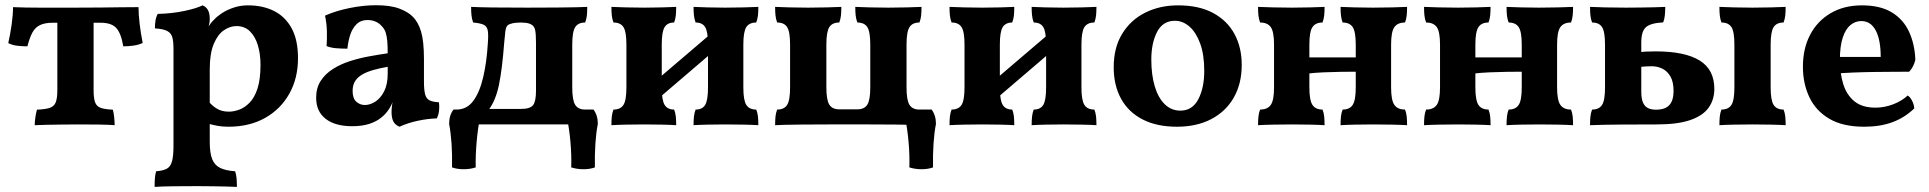

<svg xmlns="http://www.w3.org/2000/svg" viewBox="-20 -488 7567 753"><path d="M116.2 3Q116.2 -10.1 118.7 -27.6Q121.3 -45.1 124.8 -57.8Q156.5 -59.3 173.9 -64.5Q191.3 -69.8 198.1 -85.6Q204.9 -101.5 204.9 -134.8V-418.7H347.1V-134.8Q347.1 -103 352.9 -86.9Q358.7 -70.8 375 -65Q391.3 -59.3 422.5 -57.8Q426.1 -45.6 427.8 -28.4Q429.6 -11.1 429.6 3Q406.7 1 368.3 0.5Q330 0 284.2 0Q253.8 0 221.4 0.5Q188.9 1 161.1 1.5Q133.2 2 116.2 3ZM87.5 -306.3Q65.7 -306.3 47.4 -308.6Q29 -310.8 12.4 -318.9Q20.4 -354.3 25.8 -392.8Q31.1 -431.3 31.1 -460Q55.3 -459 80 -458.5Q104.8 -458 133.3 -458Q161.8 -458 197.4 -458Q233.1 -458 279 -458Q334.3 -458 377.4 -458.5Q420.4 -459 456.2 -459.5Q491.9 -460 523.2 -460Q523.2 -431.9 527.6 -394.8Q531.9 -357.8 539.6 -319.4Q524.4 -312.4 505.1 -309.4Q485.8 -306.3 463.5 -306.3Q454.8 -357.9 435.8 -378.4Q416.8 -398.8 374.9 -398.8H186.6Q155.9 -398.8 136.8 -389.6Q117.8 -380.4 106.9 -360.1Q96.1 -339.9 87.5 -306.3Z M586.4 245Q586.4 224.2 587.6 209.5Q588.9 194.9 592.4 183.7Q619.4 181.7 634.2 173.7Q648.9 165.7 654.6 144.6Q660.4 123.5 660.4 83.7V-296.3Q660.4 -325 655.9 -341.5Q651.4 -358.1 636 -366.4Q620.5 -374.6 587.5 -376.7Q587.5 -391.9 589.7 -406.6Q592 -421.3 598.6 -433.5Q652 -434.5 701.4 -444.7Q750.8 -455 774.3 -467Q787.5 -461.9 795.1 -449.3Q802.6 -436.6 802.6 -412.6Q802.6 -398.4 797.2 -380.5Q791.7 -362.7 781.7 -337L802.6 -316.4V68.9Q802.6 111.9 812.1 136Q821.7 160 843.5 170.6Q865.3 181.2 902.1 183.7Q906.6 195.9 907.9 212.1Q909.1 228.4 909.1 245Q892.1 244 866.3 243.5Q840.6 243 811.9 242.5Q783.1 242 754.9 242Q710 242 662.1 242.5Q614.2 243 586.4 245ZM875.7 9Q852.9 9 833.8 5.6Q814.6 2.1 791.7 -4.3V-97.5Q809.1 -75.4 829 -62.8Q848.8 -50.1 877.6 -50.1Q896.5 -50.1 917.8 -57.8Q939.2 -65.5 958.5 -84.9Q977.9 -104.4 989.8 -140.5Q1001.7 -176.7 1001.7 -234.1Q1001.7 -276.1 991.3 -310.4Q981 -344.8 960.2 -365.2Q939.4 -385.7 907.4 -385.7Q882.1 -385.7 858 -369.3Q833.9 -352.9 818.3 -315.6Q802.6 -278.3 802.6 -215.6L763.7 -318.5Q779.8 -357.3 793.8 -378.7Q807.7 -400.1 820 -411.3Q831.1 -423.7 850.6 -436.5Q870.1 -449.3 896.3 -458.1Q922.4 -467 952.3 -467Q1010.8 -467 1054.6 -445Q1098.5 -423.1 1123.6 -377.4Q1148.7 -331.7 1148.7 -259.7Q1148.7 -181 1114.6 -120.3Q1080.4 -59.5 1019.2 -25.2Q958 9 875.7 9Z M1546.9 9Q1530.1 2.4 1522.9 -11.4Q1515.6 -25.1 1515.6 -49Q1515.6 -61.1 1517.9 -77.8Q1520.2 -94.4 1525.3 -109.1L1528.3 -112.3Q1521.1 -85.8 1508.3 -64.5Q1495.4 -43.1 1477.4 -28.6Q1457.3 -11.5 1428.4 -2.2Q1399.5 7 1361.5 7Q1294.3 7 1257.1 -22Q1219.9 -51 1219.9 -104.7Q1219.9 -143.2 1237.7 -170.7Q1255.4 -198.2 1285.4 -217.2Q1315.4 -236.3 1352 -248.1Q1388.6 -259.8 1427.1 -266.9Q1465.6 -273.9 1500.5 -279Q1500.5 -308.5 1498.7 -327.8Q1497 -347.2 1492.5 -360.7Q1488 -374.2 1478.4 -384.2Q1467 -397.6 1452.3 -403.5Q1437.5 -409.5 1422.2 -409.5Q1394.4 -409.5 1377.8 -392.6Q1361.1 -375.8 1353.1 -350.1Q1345.1 -324.4 1342.5 -297.1Q1319 -297.1 1298.1 -298.9Q1277.1 -300.6 1260.8 -307.3Q1262.8 -334.3 1262 -365.3Q1261.3 -396.3 1254.7 -426.7Q1297.3 -445.6 1351.4 -456.6Q1405.5 -467.5 1454 -467.5Q1511.3 -467.5 1545.9 -454.4Q1580.5 -441.3 1598.6 -422.7Q1620.4 -401.4 1631.6 -363.5Q1642.7 -325.6 1642.7 -256V-169Q1642.7 -136.8 1647 -119.3Q1651.2 -101.7 1663.7 -95Q1676.1 -88.3 1701.6 -86.8Q1703.7 -70.5 1701.9 -54.1Q1700.1 -37.7 1693 -23.6Q1657 -22.6 1618.4 -14.3Q1579.8 -6.1 1546.9 9ZM1410.9 -76.2Q1431.3 -76.2 1452 -89.4Q1472.6 -102.6 1486.6 -129.9Q1500.5 -157.3 1500.5 -198.9V-226Q1470.8 -220.9 1445.4 -213.8Q1420 -206.7 1401.5 -196.3Q1383 -185.8 1372.9 -170.2Q1362.9 -154.6 1362.9 -131.5Q1362.9 -102.4 1377.2 -89.3Q1391.6 -76.2 1410.9 -76.2Z M1771 0V-58.3H1853.3L1863.3 -60.8H2022.9Q2058.7 -60.8 2070.4 -75.3Q2082.1 -89.9 2082.1 -131.5V-321.7Q2082.1 -356.5 2078.4 -371.8Q2074.7 -387.2 2061.1 -393.2Q2053.2 -397.2 2042.4 -398.5Q2031.6 -399.7 2021.6 -399.7Q2011.8 -399.7 2000.6 -398.5Q1989.4 -397.2 1980.5 -393.8Q1971.5 -390.8 1967.5 -384.3Q1963.5 -377.8 1961.7 -363.2Q1960 -348.6 1957.4 -320.3Q1949.4 -215.3 1936.7 -154.6Q1924 -93.9 1897.1 -58.3H1770Q1810.9 -58.3 1836.1 -92.3Q1861.3 -126.4 1875.1 -185.5Q1888.9 -244.6 1893.4 -320.5Q1895.9 -353.1 1892.9 -368.8Q1889.9 -384.6 1876.9 -390.9Q1863.8 -397.2 1835.7 -399.7Q1830.6 -412.9 1829.1 -427.8Q1827.6 -442.7 1827.6 -461Q1858.8 -459.5 1911.4 -458.7Q1964 -458 2048.5 -458Q2120.1 -458 2165.5 -458.5Q2210.9 -459 2238.5 -459.5Q2266.2 -460 2283.1 -461Q2283.1 -441.7 2281.6 -427.3Q2280.1 -412.9 2275 -399.7Q2247.6 -399.7 2236 -381.7Q2224.3 -363.7 2224.3 -312.7V-145.3Q2224.3 -94.8 2236 -76.6Q2247.6 -58.3 2275 -58.3V0ZM2220.3 168.5Q2221.8 121.8 2217.3 69.8Q2212.8 17.7 2202.8 -30.7V-58.3H2307.5Q2324.6 -35.9 2324.6 -1.9Q2318 31.3 2315.1 75Q2312.1 118.8 2313.1 168.5Q2293.9 175.7 2268.2 175.7Q2242.6 175.7 2220.3 168.5ZM1845.7 168.5Q1823.9 175.7 1798.2 175.7Q1772.6 175.7 1752.8 168.5Q1753.9 118.8 1750.9 75Q1747.9 31.3 1741.4 -1.9Q1741.4 -35.9 1758.5 -58.3H1863.2V-30.7Q1853.6 17.7 1849.2 69.8Q1844.7 121.8 1845.7 168.5Z M2700 3Q2700 -16.7 2701.6 -31.2Q2703.1 -45.6 2708.2 -58.3Q2734.5 -58.3 2745.6 -76.6Q2756.7 -94.8 2756.7 -145.3V-312.7Q2756.7 -363.7 2745.6 -381.7Q2734.5 -399.7 2708.2 -399.7Q2703.1 -412.9 2701.6 -427.3Q2700 -441.7 2700 -461Q2721.5 -460 2755 -459Q2788.5 -458 2824.2 -458Q2861.5 -458 2896.8 -459Q2932.1 -460 2954.1 -461Q2954.1 -441.7 2952.6 -427.3Q2951 -412.9 2945.9 -399.7Q2918.6 -399.7 2906.9 -381.7Q2895.3 -363.7 2895.3 -312.7V-145.3Q2895.3 -94.8 2906.9 -76.6Q2918.6 -58.3 2945.9 -58.3Q2951 -45.6 2952.6 -31.2Q2954.1 -16.7 2954.1 3Q2932.1 1.5 2896.8 0.8Q2861.5 0 2824.2 0Q2788.5 0 2755 0.8Q2721.5 1.5 2700 3ZM2377.9 3Q2377.9 -16.7 2379.4 -31.2Q2381 -45.6 2386 -58.3Q2413.4 -58.3 2425.1 -76.6Q2436.7 -94.8 2436.7 -145.3V-312.7Q2436.7 -363.7 2425.1 -381.7Q2413.4 -399.7 2386 -399.7Q2381 -412.9 2379.4 -427.3Q2377.9 -441.7 2377.9 -461Q2400.4 -460 2435.5 -459Q2470.5 -458 2507.8 -458Q2543.5 -458 2577 -459Q2610.5 -460 2631.9 -461Q2631.9 -441.7 2630.4 -427.3Q2628.9 -412.9 2623.8 -399.7Q2598 -399.7 2586.6 -381.7Q2575.3 -363.7 2575.3 -312.7V-145.3Q2575.3 -94.8 2586.6 -76.6Q2598 -58.3 2623.8 -58.3Q2628.9 -45.6 2630.4 -31.2Q2631.9 -16.7 2631.9 3Q2610.5 1.5 2577 0.8Q2543.5 0 2507.8 0Q2470.5 0 2435.5 0.8Q2400.4 1.5 2377.9 3ZM2547.3 -89V-167.3L2784 -369.4V-291.6Z M3594.1 -461Q3594.1 -441.7 3592.6 -427.3Q3591.1 -412.9 3586 -399.7Q3558.6 -399.7 3547 -381.7Q3535.3 -363.7 3535.3 -312.7V-145.3Q3535.3 -94.8 3547 -76.6Q3558.6 -58.3 3586 -58.3Q3591.1 -45.6 3592.6 -31.2Q3594.1 -16.7 3594.1 3Q3579.6 2 3555.5 1.5Q3531.4 1 3491.9 0.5Q3452.4 0 3390.3 0H3228.9Q3165.1 0 3124.1 0.5Q3083.1 1 3059 1.5Q3034.9 2 3019.9 3Q3019.9 -16.7 3021.4 -31.2Q3022.9 -45.6 3028 -58.3Q3055.4 -58.3 3067 -76.6Q3078.6 -94.8 3078.6 -145.3V-312.7Q3078.6 -363.7 3067 -381.7Q3055.4 -399.7 3028 -399.7Q3022.9 -412.9 3021.4 -427.3Q3019.9 -441.7 3019.9 -461Q3042.4 -460 3077.4 -459Q3112.5 -458 3149.8 -458Q3187 -458 3222.3 -459Q3257.6 -460 3279.6 -461Q3279.6 -441.7 3278.1 -427.3Q3276.6 -412.9 3271.5 -399.7Q3244.1 -399.7 3232.5 -381.7Q3220.9 -363.7 3220.9 -312.7V-145.3Q3220.9 -95.8 3232.5 -77.5Q3244.1 -59.2 3271.5 -59.2H3342.5Q3369.8 -59.2 3381.5 -77.5Q3393.1 -95.8 3393.1 -145.3V-312.7Q3393.1 -363.7 3381.5 -381.7Q3369.8 -399.7 3342.5 -399.7Q3337.4 -412.9 3335.8 -427.3Q3334.3 -441.7 3334.3 -461Q3356.8 -460 3391.9 -459Q3426.9 -458 3464.2 -458Q3501.5 -458 3536.8 -459Q3572.1 -460 3594.1 -461ZM3546.4 168.5Q3547.9 121.8 3543.4 69.8Q3538.9 17.7 3528.9 -30.7V-58.3H3633.6Q3650.7 -35.9 3650.7 -1.9Q3644.1 31.3 3641.2 75Q3638.2 118.8 3639.2 168.5Q3620 175.7 3594.3 175.7Q3568.7 175.7 3546.4 168.5Z M4026 3Q4026 -16.7 4027.6 -31.2Q4029.1 -45.6 4034.2 -58.3Q4060.5 -58.3 4071.6 -76.6Q4082.7 -94.8 4082.7 -145.3V-312.7Q4082.7 -363.7 4071.6 -381.7Q4060.5 -399.7 4034.2 -399.7Q4029.1 -412.9 4027.6 -427.3Q4026 -441.7 4026 -461Q4047.5 -460 4081 -459Q4114.5 -458 4150.2 -458Q4187.5 -458 4222.8 -459Q4258.1 -460 4280.1 -461Q4280.1 -441.7 4278.6 -427.3Q4277 -412.9 4271.9 -399.7Q4244.6 -399.7 4232.9 -381.7Q4221.3 -363.7 4221.3 -312.7V-145.3Q4221.3 -94.8 4232.9 -76.6Q4244.6 -58.3 4271.9 -58.3Q4277 -45.6 4278.6 -31.2Q4280.1 -16.7 4280.1 3Q4258.1 1.5 4222.8 0.8Q4187.5 0 4150.2 0Q4114.5 0 4081 0.8Q4047.5 1.5 4026 3ZM3703.9 3Q3703.9 -16.7 3705.4 -31.2Q3707 -45.6 3712 -58.3Q3739.4 -58.3 3751.1 -76.6Q3762.7 -94.8 3762.7 -145.3V-312.7Q3762.7 -363.7 3751.1 -381.7Q3739.4 -399.7 3712 -399.7Q3707 -412.9 3705.4 -427.3Q3703.9 -441.7 3703.9 -461Q3726.4 -460 3761.5 -459Q3796.5 -458 3833.8 -458Q3869.5 -458 3903 -459Q3936.5 -460 3957.9 -461Q3957.9 -441.7 3956.4 -427.3Q3954.9 -412.9 3949.8 -399.7Q3924 -399.7 3912.6 -381.7Q3901.3 -363.7 3901.3 -312.7V-145.3Q3901.3 -94.8 3912.6 -76.6Q3924 -58.3 3949.8 -58.3Q3954.9 -45.6 3956.4 -31.2Q3957.9 -16.7 3957.9 3Q3936.5 1.5 3903 0.8Q3869.5 0 3833.8 0Q3796.5 0 3761.5 0.8Q3726.4 1.5 3703.9 3ZM3873.3 -89V-167.3L4110 -369.4V-291.6Z M4595.7 9Q4516.7 9 4461 -19.7Q4405.3 -48.4 4376.6 -100.9Q4347.8 -153.3 4347.8 -224.3Q4347.8 -301.2 4381 -355.4Q4414.1 -409.7 4471.4 -438.4Q4528.7 -467 4600.4 -467Q4682.4 -467 4737.8 -437Q4793.3 -407 4821.6 -354.5Q4849.9 -302.1 4849.9 -233.2Q4849.9 -160 4818.8 -105.4Q4787.7 -50.9 4730.7 -21Q4673.6 9 4595.7 9ZM4609.5 -54.1Q4655.9 -54.1 4679.4 -98.4Q4702.9 -142.7 4702.9 -210.2Q4702.9 -273.8 4686.8 -317.7Q4670.6 -361.6 4644.6 -384.1Q4618.5 -406.5 4587.8 -406.5Q4540.8 -406.5 4518 -362.9Q4495.3 -319.3 4495.3 -254.2Q4495.3 -195.5 4508.6 -150.1Q4522 -104.7 4547.8 -79.4Q4573.6 -54.1 4609.5 -54.1Z M5237.5 3Q5237.5 -16.7 5239.1 -31.2Q5240.6 -45.6 5245.7 -58.3Q5273 -58.3 5285.1 -76.6Q5297.1 -94.8 5297.1 -145.3V-312.7Q5297.1 -363.7 5285.1 -381.7Q5273 -399.7 5245.7 -399.7Q5240.6 -412.9 5239.1 -427.3Q5237.5 -441.7 5237.5 -461Q5259.5 -460 5294 -459Q5328.4 -458 5364.6 -458Q5402.9 -458 5439.4 -459Q5475.9 -460 5498.4 -461Q5498.4 -441.7 5496.9 -427.3Q5495.4 -412.9 5490.3 -399.7Q5461.4 -399.7 5448.6 -381.7Q5435.7 -363.7 5435.7 -312.7V-145.3Q5435.7 -94.8 5448.6 -76.6Q5461.4 -58.3 5490.3 -58.3Q5495.4 -45.6 5496.9 -31.2Q5498.4 -16.7 5498.4 3Q5475.9 1.5 5439.4 0.8Q5402.9 0 5364.6 0Q5328.4 0 5294 0.8Q5259.5 1.5 5237.5 3ZM4913.9 3Q4913.9 -16.7 4915.4 -31.2Q4917 -45.6 4922 -58.3Q4950.9 -58.3 4963.8 -76.6Q4976.6 -94.8 4976.6 -145.3V-312.7Q4976.6 -363.7 4963.8 -381.7Q4950.9 -399.7 4922 -399.7Q4917 -412.9 4915.4 -427.3Q4913.9 -441.7 4913.9 -461Q4936.9 -460 4973.5 -459Q5010 -458 5047.8 -458Q5083.9 -458 5118.6 -459Q5153.3 -460 5174.8 -461Q5174.8 -441.7 5173.3 -427.3Q5171.8 -412.9 5166.7 -399.7Q5139.4 -399.7 5127.3 -381.7Q5115.2 -363.7 5115.2 -312.7V-145.3Q5115.2 -94.8 5127.3 -76.6Q5139.4 -58.3 5166.7 -58.3Q5171.8 -45.6 5173.3 -31.2Q5174.8 -16.7 5174.8 3Q5153.3 1.5 5118.6 0.8Q5083.9 0 5047.8 0Q5010 0 4973.5 0.8Q4936.9 1.5 4913.9 3ZM5110.7 -199.7V-262.9H5301.7V-206.8Q5273.2 -206.8 5238.5 -206.3Q5203.8 -205.8 5170.2 -204.3Q5136.6 -202.7 5110.7 -199.7Z M5888.5 3Q5888.5 -16.7 5890.1 -31.2Q5891.6 -45.6 5896.7 -58.3Q5924 -58.3 5936.1 -76.6Q5948.1 -94.8 5948.1 -145.3V-312.7Q5948.1 -363.7 5936.1 -381.7Q5924 -399.7 5896.7 -399.7Q5891.6 -412.9 5890.1 -427.3Q5888.5 -441.7 5888.5 -461Q5910.5 -460 5945 -459Q5979.4 -458 6015.6 -458Q6053.9 -458 6090.4 -459Q6126.9 -460 6149.4 -461Q6149.4 -441.7 6147.9 -427.3Q6146.4 -412.9 6141.3 -399.7Q6112.4 -399.7 6099.6 -381.7Q6086.7 -363.7 6086.7 -312.7V-145.3Q6086.7 -94.8 6099.6 -76.6Q6112.4 -58.3 6141.3 -58.3Q6146.4 -45.6 6147.9 -31.2Q6149.4 -16.7 6149.4 3Q6126.9 1.5 6090.4 0.8Q6053.9 0 6015.6 0Q5979.4 0 5945 0.8Q5910.5 1.5 5888.5 3ZM5564.9 3Q5564.9 -16.7 5566.4 -31.2Q5568 -45.6 5573 -58.3Q5601.9 -58.3 5614.8 -76.6Q5627.6 -94.8 5627.6 -145.3V-312.7Q5627.6 -363.7 5614.8 -381.7Q5601.9 -399.7 5573 -399.7Q5568 -412.9 5566.4 -427.3Q5564.9 -441.7 5564.9 -461Q5587.9 -460 5624.5 -459Q5661 -458 5698.8 -458Q5734.9 -458 5769.6 -459Q5804.3 -460 5825.8 -461Q5825.8 -441.7 5824.3 -427.3Q5822.8 -412.9 5817.7 -399.7Q5790.4 -399.7 5778.3 -381.7Q5766.2 -363.7 5766.2 -312.7V-145.3Q5766.2 -94.8 5778.3 -76.6Q5790.4 -58.3 5817.7 -58.3Q5822.8 -45.6 5824.3 -31.2Q5825.8 -16.7 5825.8 3Q5804.3 1.5 5769.6 0.8Q5734.9 0 5698.8 0Q5661 0 5624.5 0.8Q5587.9 1.5 5564.9 3ZM5761.7 -199.7V-262.9H5952.7V-206.8Q5924.2 -206.8 5889.5 -206.3Q5854.8 -205.8 5821.2 -204.3Q5787.6 -202.7 5761.7 -199.7Z M6215.9 3Q6215.9 -16.7 6217.4 -31.2Q6219 -45.6 6224 -58.3Q6251.4 -58.3 6263.1 -76.6Q6274.7 -94.8 6274.7 -145.3V-312.7Q6274.7 -363.7 6263.1 -381.7Q6251.4 -399.7 6224 -399.7Q6219 -412.9 6217.4 -427.3Q6215.9 -441.7 6215.9 -461Q6238.4 -460 6275 -459Q6311.5 -458 6355.9 -458Q6386.2 -458 6416 -458.5Q6445.8 -459 6471.1 -459.5Q6496.4 -460 6510.9 -461Q6510.9 -444.8 6509.4 -428.9Q6507.9 -412.9 6502.8 -400.2Q6454 -397.7 6435.4 -381.6Q6416.9 -365.5 6416.9 -321.5V-128.9Q6416.9 -100.3 6424 -85Q6431 -69.7 6444 -63.7Q6457 -57.8 6474.3 -57.8Q6510.3 -57.8 6526.9 -75.8Q6543.5 -93.9 6543.5 -131Q6543.5 -166.5 6531.5 -187.6Q6519.4 -208.7 6500.1 -218.5Q6480.7 -228.2 6457.5 -228.2Q6450.5 -228.2 6435.7 -227.5Q6420.9 -226.7 6408 -224.7V-283Q6422.9 -285 6438.3 -285.8Q6453.7 -286.5 6473.9 -286.5Q6587.8 -286.5 6645.6 -250.8Q6703.4 -215.2 6703.4 -139.7Q6703.4 -96.8 6680.7 -65.3Q6658.1 -33.9 6608.6 -17Q6559.1 0 6478.2 0Q6408.7 0 6337.1 0.5Q6265.5 1 6215.9 3ZM6723.3 3Q6723.3 -16.7 6724.8 -31.2Q6726.3 -45.6 6731.4 -58.3Q6758.8 -58.3 6770.5 -76.6Q6782.1 -94.8 6782.1 -145.3V-312.7Q6782.1 -363.7 6770.5 -381.7Q6758.8 -399.7 6731.4 -399.7Q6726.3 -412.9 6724.8 -427.3Q6723.3 -441.7 6723.3 -461Q6745.8 -460 6780.9 -459Q6815.9 -458 6853.2 -458Q6890.5 -458 6925.8 -459Q6961.1 -460 6983.1 -461Q6983.1 -441.7 6981.6 -427.3Q6980 -412.9 6974.9 -399.7Q6947.6 -399.7 6935.9 -381.7Q6924.3 -363.7 6924.3 -312.7V-145.3Q6924.3 -94.8 6935.9 -76.6Q6947.6 -58.3 6974.9 -58.3Q6980 -45.6 6981.6 -31.2Q6983.1 -16.7 6983.1 3Q6961.1 1.5 6925.8 0.8Q6890.5 0 6853.2 0Q6815.9 0 6780.9 0.8Q6745.8 1.5 6723.3 3Z M7291.5 9Q7207.4 9 7154.4 -22.2Q7101.4 -53.4 7076.1 -106.9Q7050.8 -160.3 7050.8 -226.4Q7050.8 -297.2 7078.9 -351.2Q7107 -405.2 7159.3 -436.1Q7211.5 -467 7282.3 -467Q7354.1 -467 7399.4 -439.5Q7444.6 -412 7467 -363.7Q7489.3 -315.4 7491.8 -253.7Q7485.2 -224.9 7467.4 -206.7Q7442 -206.7 7405.9 -206.4Q7369.8 -206.2 7328.4 -205.7Q7287 -205.2 7244.6 -203.4Q7202.2 -201.6 7163.8 -199.1V-264.7H7355.9Q7355.9 -331.8 7336.4 -368.6Q7316.8 -405.4 7279.6 -405.4Q7256.1 -405.4 7237 -389.6Q7217.9 -373.8 7206.9 -340.2Q7195.8 -306.6 7195.8 -252.6Q7195.8 -201.5 7208.8 -158.9Q7221.8 -116.4 7252.3 -91.1Q7282.7 -65.8 7335.5 -65.8Q7370.1 -65.8 7404.2 -78.7Q7438.3 -91.6 7461.7 -113.4Q7471.3 -107.8 7479 -92.8Q7486.8 -77.8 7487.3 -62.5Q7449.6 -26.4 7401.7 -8.7Q7353.8 9 7291.5 9Z"/></svg>

Font: Vollkorn
Style: Regular
Weight: 400
Designer: Friedrich Althausen
Foundry: Friedrich Althausen
Version: Version 5.001